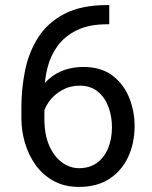

<svg xmlns="http://www.w3.org/2000/svg" viewBox="-20 -732 602 762"><path d="M413.6 -711.9V-635.7H405.8Q334 -635.7 285.9 -612.5Q237.8 -589.4 209.2 -550.5Q180.7 -511.7 168.5 -463.4Q156.2 -415 156.2 -364.7V-260.3Q156.2 -196.8 175.8 -153.1Q195.3 -109.4 226.8 -86.9Q258.3 -64.5 293.5 -64.5Q335.4 -64.5 364.5 -85.4Q393.6 -106.4 408.9 -143.3Q424.3 -180.2 424.3 -227.5Q424.3 -270 410.4 -307.6Q396.5 -345.2 367.9 -368.7Q339.4 -392.1 295.4 -392.1Q257.8 -392.1 225.3 -373.8Q192.9 -355.5 172.4 -325.7Q151.9 -295.9 148.9 -261.2L101.1 -261.7Q107.9 -315.9 126.7 -354.7Q145.5 -393.6 173.6 -418.2Q201.7 -442.9 236.6 -454.6Q271.5 -466.3 310.5 -466.3Q381.3 -466.3 426.3 -432.1Q471.2 -397.9 492.7 -344.2Q514.2 -290.5 514.2 -231.9Q514.2 -164.6 489 -109.9Q463.9 -55.2 414.8 -22.7Q365.7 9.8 293.5 9.8Q235.8 9.8 192.9 -13.9Q149.9 -37.6 121.6 -76.9Q93.3 -116.2 79.1 -164.6Q64.9 -212.9 64.9 -262.7V-305.7Q64.9 -381.3 79.8 -453.6Q94.7 -525.9 132.1 -584.2Q169.4 -642.6 236.1 -677.2Q302.7 -711.9 405.8 -711.9Z"/></svg>

Font: Heebo
Style: Regular
Weight: 400
Designer: Oded Ezer
Foundry: Ezer Type House
Version: Version 3.100